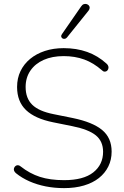

<svg xmlns="http://www.w3.org/2000/svg" viewBox="-20 -961 640 989"><path d="M310 8Q260 8 215 -1Q170 -10 131.5 -27Q93 -44 62 -69Q55 -75 52.5 -82Q50 -89 52.5 -95.5Q55 -102 60 -106Q65 -110 72 -110Q79 -110 86 -104Q133 -67 185.5 -50Q238 -33 310 -33Q410 -33 460.5 -73Q511 -113 511 -179Q511 -233 474 -263.5Q437 -294 353 -311L254 -331Q160 -350 114 -394Q68 -438 68 -513Q68 -558 85.5 -594.5Q103 -631 135 -657.5Q167 -684 211 -698.5Q255 -713 308 -713Q374 -713 429 -693.5Q484 -674 529 -633Q536 -627 538 -619.5Q540 -612 537.5 -605.5Q535 -599 530.5 -595.5Q526 -592 519 -592Q512 -592 505 -599Q462 -637 414 -654.5Q366 -672 308 -672Q249 -672 205 -652.5Q161 -633 136.5 -597Q112 -561 112 -513Q112 -455 146 -421.5Q180 -388 256 -373L355 -353Q457 -332 506 -291.5Q555 -251 555 -180Q555 -138 538 -103.5Q521 -69 489.5 -44Q458 -19 412.5 -5.5Q367 8 310 8ZM325 -768Q320 -762 313.5 -761Q307 -760 302 -763Q297 -766 295.5 -772Q294 -778 299 -785L398 -928Q404 -937 411.5 -939.5Q419 -942 426 -940Q433 -938 437.5 -933Q442 -928 442 -921Q442 -914 436 -906Z"/></svg>

Font: Nunito ExtraLight ExtraLight
Style: Regular
Weight: 250
Version: Version 3.602